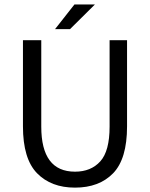

<svg xmlns="http://www.w3.org/2000/svg" viewBox="-20 -838 680 870"><path d="M167 -655.8V-264.2Q167 -60.1 319.8 -60.1Q392.1 -60.1 434.3 -106.7Q476.6 -153.3 476.6 -264.2V-655.8H555.7V-265.6Q555.7 -117.7 492.4 -52.7Q429.2 12.2 319.8 12.2Q211.4 12.2 147.7 -53.2Q84 -118.7 84 -265.6V-655.8ZM229.5 -706.1 317.4 -817.9H410.2L297.4 -706.1Z"/></svg>

Font: Varta
Style: Regular
Weight: 400
Designer: Joana Correia, Viktoriya Grabowska, Eben Sorkin
Foundry: Sorkin Type
Version: Version 1.003; ttfautohint (v1.3) -l 8 -r 24 -G 200 -x 12 -H